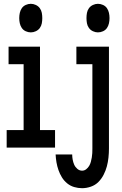

<svg xmlns="http://www.w3.org/2000/svg" viewBox="-20 -775 640 1008"><path d="M142 -605Q128 -605 115 -611Q102 -617 94.5 -628Q87 -639 84 -652.5Q81 -666 81 -680Q81 -694 84 -707.5Q87 -721 94.5 -732Q102 -743 115 -749Q128 -755 142 -755Q155 -755 168 -749Q181 -743 189 -732Q197 -721 199.5 -707.5Q202 -694 202 -680Q202 -666 199.5 -652.5Q197 -639 189 -628Q181 -617 168 -611Q155 -605 142 -605ZM15 0V-92H104V-438H25V-530H190V-92H269V0ZM494 -605Q481 -605 468 -611Q455 -617 447 -628Q439 -639 436.5 -652.5Q434 -666 434 -680Q434 -694 436.5 -707.5Q439 -721 447 -732Q455 -743 468 -749Q481 -755 494 -755Q508 -755 521 -749Q534 -743 541.5 -732Q549 -721 552 -707.5Q555 -694 555 -680Q555 -666 552 -652.5Q549 -639 541.5 -628Q534 -617 521 -611Q508 -605 494 -605ZM411 213Q390 213 369.5 207Q349 201 332.5 187.5Q316 174 305 156Q294 138 287 118Q280 98 276.5 77.5Q273 57 272 36H359Q359 49 361.5 63Q364 77 369.5 89.5Q375 102 386 111.5Q397 121 411 121Q423 121 432.5 113.5Q442 106 448 96Q454 86 457 74.5Q460 63 462 51.5Q464 40 464.5 28.5Q465 17 465 5V-438H381V-530H552V5Q552 28 549.5 52Q547 76 541 98.5Q535 121 524 142.5Q513 164 496.5 180.5Q480 197 457 205Q434 213 411 213Z"/></svg>

Font: Iosevka Slab Semibold Extended
Style: Regular
Weight: 600
Width: 7
Monospace: yes
Designer: Belleve Invis
Foundry: Belleve Invis
Version: Version 11.1.0; ttfautohint (v1.8.3)